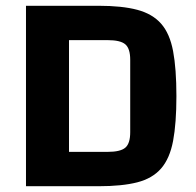

<svg xmlns="http://www.w3.org/2000/svg" viewBox="-20 -645 679 665"><path d="M70 -625H321Q403 -625 455.5 -611Q508 -597 538 -563Q568 -529 579.5 -468Q591 -407 591 -312Q591 -218 579.5 -157Q568 -96 538 -61.5Q508 -27 455.5 -13.5Q403 0 321 0H70ZM219 -506V-119H353Q397 -119 414 -133.5Q431 -148 431 -187V-438Q431 -477 414 -491.5Q397 -506 353 -506Z"/></svg>

Font: Changa SemiBold
Style: Regular
Weight: 600
Designer: Eduardo Rodriguez Tunni
Foundry: Eduardo Rodriguez Tunni
Version: Version 3.002; ttfautohint (v1.8.2)